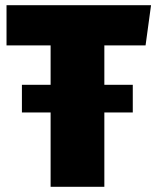

<svg xmlns="http://www.w3.org/2000/svg" viewBox="-20 -716 599 736"><path d="M538 -542 559 -696H5V-542H174V-391H64V-285H174V0H380V-285H489V-391H380V-542Z"/></svg>

Font: Fira Sans Heavy
Style: Regular
Weight: 900
Designer: bBox Type GmbH & Carrois Corporate GbR & Edenspiekermann AG
Foundry: bBox Type GmbH & Carrois Corporate GbR & Edenspiekermann AG
Version: Version 4.300;PS 004.300;hotconv 1.0.88;makeotf.lib2.5.64775